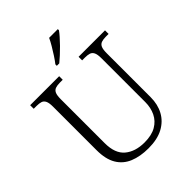

<svg xmlns="http://www.w3.org/2000/svg" viewBox="-258 -1069 1217 1217"><g transform="rotate(-45 350.0 -460.5)"><path d="M352 10Q278 10 223.5 -12.5Q169 -35 139.5 -84.5Q110 -134 110 -215V-605Q110 -639 102 -655.5Q94 -672 78.5 -677Q63 -682 40 -682H14V-714H274V-682H248Q225 -682 209 -676.5Q193 -671 185.5 -654.5Q178 -638 178 -603V-210Q178 -117 228 -75.5Q278 -34 360 -34Q424 -34 464.5 -57.5Q505 -81 524.5 -121.5Q544 -162 544 -212V-605Q544 -639 536 -655.5Q528 -672 512.5 -677Q497 -682 474 -682H448V-714H685V-682H660Q637 -682 621 -676.5Q605 -671 597.5 -654.5Q590 -638 590 -603V-210Q590 -145 563 -95.5Q536 -46 483.5 -18Q431 10 352 10ZM310 -784Q325 -803 342 -829Q359 -855 375 -882Q391 -909 401 -931H479V-921Q470 -908 452.5 -888Q435 -868 413.5 -846Q392 -824 370.5 -804.5Q349 -785 332 -771H310Z"/></g></svg>

Font: Noto Serif Thai Light
Style: Regular
Weight: 300
Version: Version 2.001